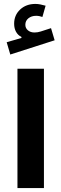

<svg xmlns="http://www.w3.org/2000/svg" viewBox="-20 -958 312 978"><path d="M203.8 -607.9H68.9V0H203.8ZM212.3 -928.9Q198.1 -933.1 185.2 -935.5Q172.3 -938 160.5 -938Q113 -938 82.5 -909.4Q52 -880.7 52 -837.2Q52 -813.6 61.7 -796Q71.5 -778.4 89.2 -769.6V-764.7L14 -742.9L32.4 -680.3L258.3 -752.8L239.9 -814.6L187.4 -797.6Q171.5 -792.5 155.7 -792.5Q135.5 -792.5 122.3 -803.5Q109.1 -814.5 109.1 -832Q109.1 -852.1 124.7 -864.8Q140.4 -877.5 164.2 -877.5Q172.4 -877.5 180.4 -875.9Q188.4 -874.3 196 -871.6Z"/></svg>

Font: Estedad-FD VF
Style: Regular
Weight: 100
Designer: Amin Abedi
Version: Version 7.3